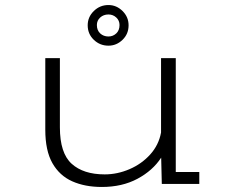

<svg xmlns="http://www.w3.org/2000/svg" viewBox="-20 -731 915 763"><path d="M384.5 12Q317.5 12 267 -10.5Q216.5 -33 188.2 -82.8Q160 -132.5 160 -215.5V-500H218V-225Q218 -122.5 264.8 -80.2Q311.5 -38 396 -38Q446.5 -38 494.8 -58.8Q543 -79.5 577 -117.2Q611 -155 620 -204.5V-500H678.5V-47.5H772V0H623L620.5 -104.5Q587 -53 526.2 -20.5Q465.5 12 384.5 12ZM411 -549.5Q377 -549.5 352.8 -572.8Q328.5 -596 328.5 -630.5Q328.5 -663.5 352.8 -687.2Q377 -711 411 -711Q443 -711 467 -687.2Q491 -663.5 491 -630.5Q491 -596 467 -572.8Q443 -549.5 411 -549.5ZM411 -586Q429 -586 442 -598.2Q455 -610.5 455 -631.5Q455 -649.5 442 -661.5Q429 -673.5 411 -673.5Q391.5 -673.5 378.2 -661.5Q365 -649.5 365 -631.5Q365 -610.5 378.2 -598.2Q391.5 -586 411 -586Z"/></svg>

Font: Trispace SemiExpanded ExtraLight
Style: Regular
Weight: 200
Width: 6
Designer: Tyler Finck
Foundry: Etcetera Type Company
Version: Version 1.210; ttfautohint (v1.8.3)